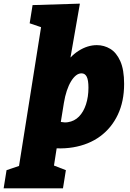

<svg xmlns="http://www.w3.org/2000/svg" viewBox="-113 -805 713 1055"><path d="M-93 230 -77 130 83 76 -21 186 116 -677 138 -647 50 -677 66 -777 326 -785 259 -402 187 -289Q198 -375 233.5 -434.5Q269 -494 318.5 -525.5Q368 -557 419 -557Q459 -557 493 -536.5Q527 -516 548 -469Q569 -422 569 -344Q569 -248 534.5 -175Q500 -102 437.5 -56Q375 -10 289 4.5Q203 19 100 -2L203 -20L170 192L102 73L249 130L233 230ZM216 -103 179 -150Q224 -128 260 -133.5Q296 -139 321 -164.5Q346 -190 359.5 -231.5Q373 -273 373 -323Q373 -365 363.5 -383.5Q354 -402 335 -402Q319 -402 304.5 -390.5Q290 -379 277 -357.5Q264 -336 254 -306Q244 -276 238 -239Z"/></svg>

Font: Bitter Thin Black
Style: Italic
Weight: 900
Italic angle: -9°
Version: Version 3.020